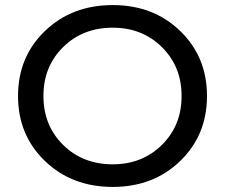

<svg xmlns="http://www.w3.org/2000/svg" viewBox="-20 -728 888 756"><path d="M424 8Q263 8 157 -94Q51 -196 51 -350Q51 -504 157 -606Q263 -708 424 -708Q584 -708 689.5 -606Q795 -504 795 -350Q795 -196 689.5 -94Q584 8 424 8ZM424 -81Q540 -81 617.5 -157.5Q695 -234 695 -350Q695 -466 617.5 -542.5Q540 -619 424 -619Q306 -619 228.5 -542.5Q151 -466 151 -350Q151 -234 228.5 -157.5Q306 -81 424 -81Z"/></svg>

Font: Montserrat
Style: Regular
Weight: 500
Designer: Julieta Ulanovsky
Foundry: Julieta Ulanovsky
Version: Version 7.200;PS 007.200;hotconv 1.0.88;makeotf.lib2.5.64775